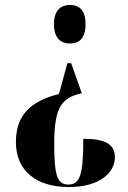

<svg xmlns="http://www.w3.org/2000/svg" viewBox="-20 -560 513 772"><path d="M261 -540C227 -540 197 -521 197 -463C197 -404 227 -385 261 -385C297 -385 324 -404 324 -463C324 -521 297 -540 261 -540ZM266 -306H251L217 -182C97 -152 44 -92 44 11C44 128 127 192 256 192C385 192 442 132 442 72C442 16 396 -2 315 -2C315 144 301 182 255 182C212 182 198 150 198 20C198 -125 225 -167 309 -185Z"/></svg>

Font: Noto Serif Display Condensed Extra
Style: Regular
Weight: 800
Width: 3
Designer: Monotype Design Team
Foundry: Monotype Imaging Inc.
Version: Version 1.900